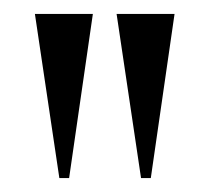

<svg xmlns="http://www.w3.org/2000/svg" viewBox="-20 -734 300 275"><path d="M65 -479 30 -714H113L79 -479ZM182 -479 147 -714H230L196 -479Z"/></svg>

Font: Noto Serif Display ExtraCondensed Medium
Style: Regular
Weight: 500
Width: 2
Designer: Monotype Design Team
Foundry: Monotype Imaging Inc.
Version: Version 2.009